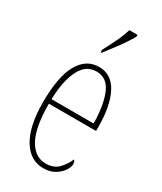

<svg xmlns="http://www.w3.org/2000/svg" viewBox="-196 -836 771 916"><g transform="rotate(30 189.5 -378.0)"><path d="M205 10Q133 10 90.5 -61Q48 -132 48 -262Q48 -403 87 -472.5Q126 -542 197 -542Q266 -542 301 -474.5Q336 -407 336 -291V-270H76Q76 -140 110.5 -77.5Q145 -15 205 -15Q249 -15 274.5 -41.5Q300 -68 312 -99Q316 -97 318.5 -92Q321 -87 321 -77Q321 -62 307.5 -41.5Q294 -21 268.5 -5.5Q243 10 205 10ZM308 -295Q307 -394 281.5 -455.5Q256 -517 197 -517Q139 -517 109 -457Q79 -397 76 -295ZM167 -619Q190 -663 206.5 -697.5Q223 -732 233 -766H278V-756Q269 -739 251 -712.5Q233 -686 212 -658Q191 -630 172 -606H167Z"/></g></svg>

Font: Noto Serif Georgian ExtraCondensed Thin
Style: Regular
Weight: 100
Width: 2
Designer: Monotype Design Team, Akaki Razmadze
Foundry: Google LLC
Version: Version 2.003; ttfautohint (v1.8.4.7-5d5b)